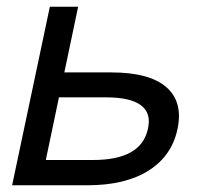

<svg xmlns="http://www.w3.org/2000/svg" viewBox="-20 -550 640 570"><path d="M16 0 128 -530H212L171 -335H311Q423 -335 473.5 -291.5Q524 -248 507 -167Q490 -87 421 -43.5Q352 0 240 0ZM116 -75H256Q328 -75 368.5 -98Q409 -121 419 -167Q430 -214 398.5 -237.5Q367 -261 295 -261H155Z"/></svg>

Font: Geist Mono
Style: Italic
Weight: 400
Italic angle: -12°
Monospace: yes
Designer: Basement.studio, Andrés Briganti, Mateo Zaragoza
Foundry: Basement.studio, Vercel, Andrés Briganti, Guido Ferreyra, Mateo Zaragoza
Version: Version 1.500